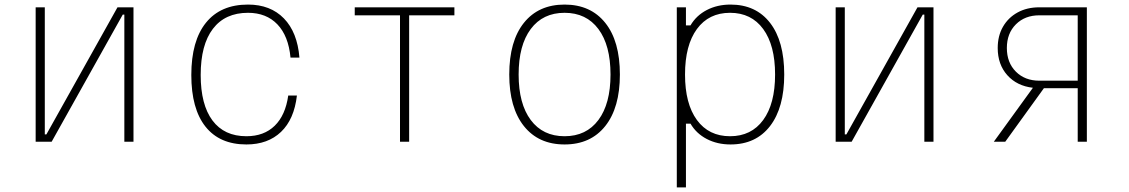

<svg xmlns="http://www.w3.org/2000/svg" viewBox="-20 -620 4940 840"><path d="M136 0V-588H176V-32H183L494 -588H564V0H524V-556H517L206 0Z M1058 12Q941 12 879 -66Q817 -144 817 -292Q817 -441 881 -520.5Q945 -600 1065 -600Q1163 -600 1222 -539.5Q1281 -479 1290 -368H1251Q1242 -463 1193.5 -513.5Q1145 -564 1065 -564Q965 -564 911.5 -494Q858 -424 858 -292Q858 -162 909.5 -93Q961 -24 1058 -24Q1135 -24 1182 -70Q1229 -116 1241 -202H1279Q1267 -98 1209.5 -43Q1152 12 1058 12Z M1730 0V-553H1532V-588H1968V-553H1770V0Z M2450 12Q2336 12 2272 -68.5Q2208 -149 2208 -294Q2208 -440 2272 -520Q2336 -600 2450 -600Q2564 -600 2628 -520Q2692 -440 2692 -294Q2692 -149 2628 -68.5Q2564 12 2450 12ZM2450 -24Q2545 -24 2598 -95Q2651 -166 2651 -294Q2651 -422 2598 -493Q2545 -564 2450 -564Q2355 -564 2302 -493Q2249 -422 2249 -294Q2249 -166 2302 -95Q2355 -24 2450 -24Z M2941 200V-588H2981V-509H3001Q3026 -552 3072 -576Q3118 -600 3176 -600Q3287 -600 3349 -520Q3411 -440 3411 -294Q3411 -149 3349 -68.5Q3287 12 3176 12Q3118 12 3072 -12Q3026 -36 3001 -79H2981V200ZM3174 -24Q3267 -24 3319 -95Q3371 -166 3371 -294Q3371 -422 3319 -493Q3267 -564 3174 -564Q3081 -564 3029 -493Q2977 -422 2977 -294Q2977 -166 3029 -95Q3081 -24 3174 -24Z M3636 0V-588H3676V-32H3683L3994 -588H4064V0H4024V-556H4017L3706 0Z M4328 0 4499 -236Q4429 -244 4387 -291Q4345 -338 4345 -410Q4345 -463 4368 -503Q4391 -543 4432 -565.5Q4473 -588 4527 -588H4735V0H4695V-234H4547L4378 0ZM4527 -267H4695V-553H4527Q4464 -553 4424.5 -513.5Q4385 -474 4385 -410Q4385 -346 4424.5 -306.5Q4464 -267 4527 -267Z"/></svg>

Font: Martian Mono Thin
Style: Regular
Weight: 100
Monospace: yes
Designer: Roman Shamin
Foundry: Evil Martians
Version: Version 1.000; ttfautohint (v1.8.4.7-5d5b)